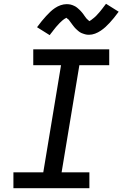

<svg xmlns="http://www.w3.org/2000/svg" viewBox="-20 -996 648 1016"><path d="M51 0V-84H209L303 -651H156V-735H558V-651H400L306 -84H453V0ZM243 -810 176 -852Q189 -870 201 -884.5Q213 -899 224 -911Q235 -923 246 -933.5Q257 -944 271 -953.5Q285 -963 301 -968.5Q317 -974 333 -974Q338 -974 343 -973.5Q348 -973 353 -972Q358 -971 363 -969Q368 -967 372.5 -965Q377 -963 381 -960.5Q385 -958 388.5 -955Q392 -952 396 -948.5Q400 -945 403.5 -941.5Q407 -938 410 -934.5Q413 -931 416 -927.5Q419 -924 421 -921Q423 -918 426.5 -913Q430 -908 433.5 -903.5Q437 -899 439.5 -896Q442 -893 446.5 -890Q451 -887 451 -884Q451 -884 451 -884Q451 -884 451 -884Q451 -884 451 -884Q451 -884 451 -884Q452 -884 456 -886Q460 -888 463 -890.5Q466 -893 470.5 -896.5Q475 -900 477 -901.5Q479 -903 481 -905Q483 -907 485.5 -909Q488 -911 490 -913.5Q492 -916 494.5 -918.5Q497 -921 499.5 -924Q502 -927 505 -930Q508 -933 510.5 -936.5Q513 -940 516 -943.5Q519 -947 522 -951Q525 -955 528 -959Q531 -963 534.5 -967.5Q538 -972 541 -976L608 -934Q595 -916 583 -901.5Q571 -887 560 -875Q549 -863 538 -853Q527 -843 513 -833.5Q499 -824 483 -818Q467 -812 451 -812Q446 -812 440.5 -812.5Q435 -813 430.5 -814.5Q426 -816 421 -817.5Q416 -819 411.5 -821Q407 -823 403 -825.5Q399 -828 395.5 -831Q392 -834 388 -837.5Q384 -841 380.5 -844.5Q377 -848 374 -851.5Q371 -855 368 -859Q365 -863 363 -865.5Q361 -868 357.5 -873Q354 -878 350.5 -882.5Q347 -887 344.5 -890.5Q342 -894 337.5 -896.5Q333 -899 333 -902Q333 -902 333 -902Q333 -902 333 -902Q333 -902 333 -902Q333 -902 333 -902Q332 -902 328 -900Q324 -898 321 -896Q318 -894 313.5 -890.5Q309 -887 307 -885Q305 -883 303 -881Q301 -879 298.5 -877Q296 -875 294 -872.5Q292 -870 289.5 -867.5Q287 -865 284.5 -862Q282 -859 279 -856Q276 -853 273.5 -849.5Q271 -846 268 -842.5Q265 -839 262 -835Q259 -831 256 -827Q253 -823 249.5 -819Q246 -815 243 -810Z"/></svg>

Font: Iosevka SS04 Medium Extended
Style: Italic
Weight: 500
Width: 7
Italic angle: -9°
Monospace: yes
Designer: Belleve Invis
Foundry: Belleve Invis
Version: Version 19.0.0; ttfautohint (v1.8.4)